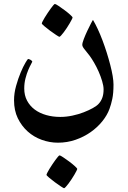

<svg xmlns="http://www.w3.org/2000/svg" viewBox="-20 -513 655 982"><path d="M560.5 -80.6Q560.5 -36.1 554.4 -7.3Q548.3 21.5 540 43.9Q528.3 76.2 503.2 107.4Q478 138.7 443.6 162.8Q409.2 187 366.5 201.9Q323.7 216.8 276.4 216.8Q233.9 216.8 193.4 202.1Q152.8 187.5 121.6 159.4Q90.3 131.3 71 91.6Q51.8 51.8 51.8 0Q51.8 -36.1 62.3 -73.7Q72.8 -111.3 85.7 -142.1Q98.6 -172.9 110.1 -192.1Q121.6 -211.4 123.5 -211.4Q125.5 -211.4 129.2 -210.2Q132.8 -209 136.2 -207Q139.6 -205.1 142.3 -202.4Q145 -199.7 145 -197.3Q145 -195.8 138.7 -184.6Q132.3 -173.3 124.5 -155Q116.7 -136.7 110.4 -112.3Q104 -87.9 104 -60.1Q104 -25.4 118.4 1.7Q132.8 28.8 157.7 47.4Q182.6 65.9 216.1 75.4Q249.5 85 288.1 85Q318.8 85 350.1 78.4Q381.3 71.8 408.2 61.3Q435.1 50.8 455.1 39.6Q475.1 28.3 483.9 18.6Q496.1 5.9 502.9 -12.2Q509.8 -30.3 509.8 -55.7Q509.8 -73.7 502.4 -98.1Q495.1 -122.6 484.4 -147Q473.6 -171.4 461.2 -192.6Q448.7 -213.9 439 -227.1Q424.3 -246.6 412.6 -260.5Q400.9 -274.4 400.9 -283.7Q400.9 -293.5 408.7 -313.7Q416.5 -334 426.5 -355.2Q436.5 -376.5 445.1 -392.8Q453.6 -409.2 455.6 -411.1Q467.3 -391.6 479.7 -365Q492.2 -338.4 503.9 -307.4Q515.6 -276.4 525.9 -243.9Q536.1 -211.4 543.9 -181.2Q551.8 -150.9 556.2 -124.8Q560.5 -98.6 560.5 -80.6ZM351.1 -423.3Q351.1 -420.9 346.9 -412.8Q342.8 -404.8 336.4 -393.8Q330.1 -382.8 322 -370.6Q314 -358.4 306.4 -348.4Q298.8 -338.4 292.5 -331.5Q286.1 -324.7 283.7 -324.7Q281.7 -324.7 267.1 -334.2Q252.4 -343.8 236.3 -355.7Q220.2 -367.7 207 -378.9Q193.8 -390.1 193.8 -393.1Q193.8 -395.5 198 -404.1Q202.1 -412.6 209 -423.6Q215.8 -434.6 223.9 -446.8Q231.9 -459 239.3 -469Q246.6 -479 252.4 -485.8Q258.3 -492.7 260.7 -492.7Q264.6 -492.7 279.3 -482.9Q293.9 -473.1 310.1 -461.2Q326.2 -449.2 338.6 -438Q351.1 -426.8 351.1 -423.3ZM375 351.1Q375 353.5 370.8 361.6Q366.7 369.6 360.4 380.6Q354 391.6 345.9 403.8Q337.9 416 330.3 426Q322.8 436 316.4 442.9Q310.1 449.7 307.6 449.7Q305.7 449.7 291 440.2Q276.4 430.7 260.3 418.7Q244.1 406.7 231 395.5Q217.8 384.3 217.8 381.3Q217.8 378.9 221.9 370.4Q226.1 361.8 232.9 350.8Q239.7 339.8 247.8 327.6Q255.9 315.4 263.2 305.4Q270.5 295.4 276.4 288.6Q282.2 281.7 284.7 281.7Q288.6 281.7 303.2 291.5Q317.9 301.3 334 313.2Q350.1 325.2 362.5 336.4Q375 347.7 375 351.1Z"/></svg>

Font: Accordance
Style: Bold
Weight: 700
Version: Version 1.2 (build January 31, 2020) Miklal Software Solutio